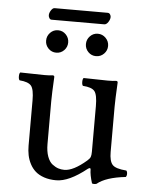

<svg xmlns="http://www.w3.org/2000/svg" viewBox="-52 -758 630 812"><g transform="rotate(5 262.5 -352.0)"><path d="M361.8 -665H138.2Q132.3 -665 128.7 -670.9Q125 -676.8 125 -683.1Q125 -692.9 132.1 -703.9Q139.2 -714.8 147 -714.8H372.1Q378.9 -714.8 382.6 -709.2Q386.2 -703.6 386.2 -698.2Q386.2 -688 378.7 -676.5Q371.1 -665 361.8 -665ZM136.7 -541.7Q123 -555.7 123 -575.2Q123 -594.7 136.7 -608.9Q150.4 -623 169.9 -623Q189.5 -623 203.1 -608.9Q216.8 -594.7 216.8 -575.2Q216.8 -555.7 203.1 -541.7Q189.5 -527.8 169.9 -527.8Q150.4 -527.8 136.7 -541.7ZM305.7 -541.7Q292 -555.7 292 -575.2Q292 -594.7 305.7 -608.9Q319.3 -623 338.9 -623Q358.4 -623 372.3 -608.9Q386.2 -594.7 386.2 -575.2Q386.2 -555.7 372.3 -541.7Q358.4 -527.8 338.9 -527.8Q319.3 -527.8 305.7 -541.7ZM216.8 9.8Q188 9.8 165.5 2.2Q143.1 -5.4 128.7 -18.1Q114.3 -30.8 105 -48.6Q95.7 -66.4 91.8 -85.4Q87.9 -104.5 87.9 -126V-317.9Q87.9 -365.2 75.4 -380.1Q63 -395 25.9 -397.9Q21.5 -402.3 21.5 -414.6Q21.5 -426.8 25.9 -431.2Q100.1 -429.2 127.9 -429.2Q153.3 -429.2 163.1 -431.2Q170.9 -431.2 170.9 -424.8Q167 -351.6 167 -321.8V-140.1Q167 -108.9 175 -86.9Q183.1 -64.9 196.3 -54.9Q209.5 -44.9 221.7 -41Q233.9 -37.1 247.1 -37.1Q285.2 -37.1 340.8 -85Q351.1 -93.8 354 -101.3Q356.9 -108.9 356.9 -124V-316.9Q356.9 -365.2 344.7 -380.4Q332.5 -395.5 294.9 -397.9Q290.5 -402.3 290.5 -414.6Q290.5 -426.8 294.9 -431.2Q369.1 -429.2 397 -429.2Q422.4 -429.2 432.1 -431.2Q439.9 -431.2 439.9 -424.8Q436 -351.6 436 -321.8V-129.9Q436 -90.8 449.5 -75.7Q462.9 -60.5 508.8 -57.1Q513.2 -52.7 513.2 -43.5Q513.2 -34.2 508.8 -29.8Q424.8 -20.5 388.2 9.8Q377.9 13.2 369.1 9.8Q357.9 -25.4 357.9 -48.8Q357.9 -52.2 356 -53.2Q354 -54.2 351.3 -53.2Q348.6 -52.2 346.2 -50.3Q271 9.8 216.8 9.8Z"/></g></svg>

Font: Linux Libertine G
Style: Regular
Weight: 400
Designer: Philipp H. Poll
Foundry: Philipp H. Poll
Version: Version 4.7.5